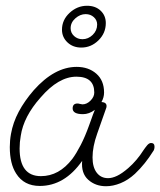

<svg xmlns="http://www.w3.org/2000/svg" viewBox="-20 -639 556 666"><path d="M348 7Q311 7 286 -15.5Q261 -38 265 -81Q204 6 118 6Q63 6 36 -37Q14 -71 14 -129Q14 -140 15 -151.5Q16 -163 18 -174Q25 -214 45 -251.5Q65 -289 97 -326Q169 -407 246 -407Q287 -407 314 -383.5Q341 -360 341 -318Q341 -301 332 -285Q353 -284 349 -266L317 -175Q301 -130 301 -93Q301 -59 315.5 -40Q330 -21 355 -21Q369 -21 386 -29Q403 -37 425 -56Q440 -69 453.5 -85Q467 -101 477 -117Q483 -126 490 -134.5Q497 -143 504 -143Q516 -143 516 -130Q516 -125 514.5 -120.5Q513 -116 511 -114Q498 -93 482 -73Q466 -53 448 -36Q424 -14 398 -3.5Q372 7 348 7ZM48 -124Q48 -28 122 -28Q185 -28 231 -88Q245 -107 260 -136Q275 -165 289 -204Q293 -214 297.5 -227.5Q302 -241 309 -258Q289 -243 268 -243Q232 -243 232 -263Q232 -280 249 -280Q252 -280 257.5 -278.5Q263 -277 266 -277Q281 -277 294 -290Q307 -303 307 -318Q307 -373 245 -373Q183 -373 121 -301Q62 -235 52 -168Q50 -157 49 -146Q48 -135 48 -124ZM262 -474Q233 -474 214 -492Q195 -510 195 -536Q195 -570 221.5 -594.5Q248 -619 282 -619Q311 -619 329 -602Q347 -585 347 -559Q347 -524 321.5 -499Q296 -474 262 -474ZM266 -503Q286 -503 301.5 -518Q317 -533 317 -554Q317 -569 305.5 -579.5Q294 -590 277 -590Q258 -590 241.5 -575.5Q225 -561 225 -541Q225 -525 237 -514Q249 -503 266 -503Z"/></svg>

Font: Send Flowers
Style: Regular
Weight: 400
Designer: Robert E. Leuschke
Foundry: Robert E. Leuschke
Version: Version 1.010; ttfautohint (v1.8.4.7-5d5b)